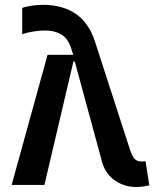

<svg xmlns="http://www.w3.org/2000/svg" viewBox="-20 -757 659 786"><path d="M27.7 0 174.7 -532.7H279.8L269.2 -565.3Q256 -601.6 229.6 -616.8Q203.1 -632.1 164.1 -632.1Q143.5 -632.1 117.4 -628.2Q91.3 -624.3 71 -617.2V-724.4Q82 -729.4 107.2 -733.3Q132.5 -737.2 156.2 -737.2Q236.9 -737.2 290.7 -699.8Q344.5 -662.3 368.6 -587.4L511 -147.7Q520.2 -119.3 530.2 -107.6Q540.1 -95.9 559.3 -95.9Q568.5 -95.9 575.6 -97.3L591.3 1.4Q580.6 4.6 565.9 6.6Q551.1 8.5 537.3 8.5Q505.7 8.5 477.3 -3.2Q448.9 -14.9 427.9 -37.8Q407 -60.7 398.1 -93L286.2 -505H280.5L161.9 0Z"/></svg>

Font: Riot Sans
Style: Bold
Weight: 600
Designer: Rasmus Andersson
Foundry: rsms
Version: Version 4.001